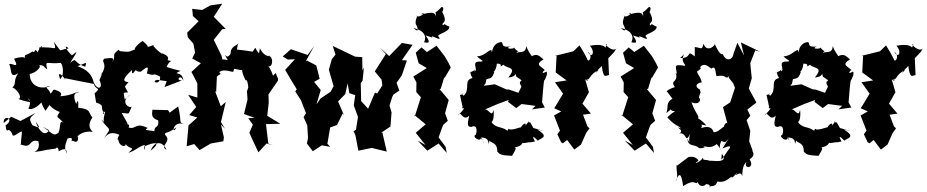

<svg xmlns="http://www.w3.org/2000/svg" viewBox="-22 -796 5024 1041"><path d="M244 -90C222 -53 189 -84 171 -137C198 -102 195 -99 154 -117C131 -155 141 -157 171 -184L89 -140L39 -163L-2 -129C-6 -179 62 -153 8 -116C16 -58 19 -118 44 -71C47 -41 82 -86 97 -82C88 -4 95 -7 84 -16C157 18 130 -47 187 -30C181 -35 205 7 165 28C241 18 191 21 277 10C266 27 294 -20 296 23C290 32 343 -13 339 37C330 7 326 2 344 -45C388 -58 353 -22 373 -33C414 -8 400 -75 394 -54C393 -47 414 -90 481 -81C437 -120 490 -170 479 -159C453 -190 474 -204 401 -212C403 -202 406 -278 392 -234C393 -224 357 -304 408 -291C387 -304 381 -280 306 -274C304 -278 326 -292 282 -307C260 -316 272 -303 250 -288C253 -310 204 -327 251 -330C194 -307 140 -332 139 -395C180 -401 211 -447 184 -440C216 -451 221 -424 234 -421C220 -475 235 -446 305 -455C314 -459 333 -393 304 -367C282 -424 328 -376 332 -363L330 -372C380 -362 433 -351 487 -341C477 -413 418 -428 399 -437C451 -458 448 -462 440 -434C370 -458 399 -488 358 -455C401 -524 402 -522 368 -496C326 -535 327 -558 350 -533C290 -528 321 -501 271 -568C283 -520 282 -538 226 -539C191 -541 179 -538 198 -528C219 -571 185 -527 183 -512C162 -543 171 -503 154 -517C113 -489 111 -507 113 -479C113 -491 75 -486 54 -477C90 -414 35 -462 28 -446C43 -423 28 -366 77 -399C47 -357 69 -338 45 -323C83 -303 99 -258 76 -260C100 -252 102 -249 142 -242C113 -286 158 -250 132 -209C142 -194 189 -218 208 -249C196 -253 200 -237 224 -195C256 -236 253 -243 240 -238C254 -202 323 -179 304 -192C277 -150 289 -171 323 -129C298 -153 309 -109 295 -76C269 -60 275 -62 210 -109Z M654 -257 649 -290C670 -308 689 -264 642 -350C661 -312 647 -324 675 -350C644 -354 638 -365 693 -416C692 -374 710 -419 729 -431C692 -455 706 -400 742 -408C765 -425 791 -452 774 -398C833 -377 789 -408 846 -381C850 -328 791 -354 830 -363L882 -356L870 -324L965 -360C925 -358 959 -400 972 -357C971 -416 904 -386 955 -411C968 -411 939 -414 881 -433C905 -489 933 -453 887 -470C899 -499 859 -501 845 -516C874 -498 854 -496 809 -547C822 -563 784 -534 764 -543C781 -532 792 -542 751 -574C713 -549 704 -527 710 -527C677 -520 696 -510 628 -519C667 -479 625 -521 621 -526C575 -492 614 -494 585 -458C600 -482 593 -485 544 -478C520 -457 572 -456 520 -380C543 -429 532 -392 517 -362C540 -317 507 -301 485 -352C489 -302 534 -327 491 -290L499 -240C554 -221 514 -219 544 -180C531 -172 537 -202 548 -186C524 -114 568 -117 527 -148C570 -81 589 -113 542 -48C562 -69 580 -86 628 -64C623 -70 609 -33 620 -38C625 7 676 2 654 -25C675 22 721 -7 674 32C709 26 761 -26 766 -3C764 -21 765 49 760 -2C827 -32 850 -23 795 21C813 -29 857 -36 881 16C839 -6 914 -27 873 -65C871 -83 880 -66 934 -105C910 -56 909 -148 982 -122C941 -136 967 -123 944 -219L898 -185L889 -199L804 -201C806 -186 789 -159 836 -143C841 -95 815 -122 815 -84C800 -90 747 -87 779 -102C710 -136 716 -91 675 -105C688 -130 658 -117 653 -127C686 -107 665 -134 638 -183C682 -184 670 -165 692 -218C678 -206 624 -245 687 -285Z M1248 -423C1251 -425 1292 -407 1318 -421C1281 -440 1285 -410 1310 -360C1313 -367 1322 -357 1324 -321L1317 -301L1320 -256L1301 -178L1358 -157L1324 -155L1349 -120L1330 -76C1346 -41 1362 -5 1379 30L1423 -18L1459 -8L1433 -17L1420 -123L1498 -125L1427 -168L1435 -239L1434 -275L1433 -283L1485 -359C1487 -376 1486 -363 1473 -400C1445 -374 1472 -384 1426 -449C1448 -405 1471 -486 1433 -494C1455 -498 1420 -472 1387 -534C1375 -472 1383 -494 1396 -495C1347 -533 1376 -555 1348 -516C1308 -521 1309 -523 1263 -527C1267 -577 1283 -566 1262 -554C1208 -523 1246 -510 1214 -490C1203 -483 1183 -525 1213 -470C1152 -484 1181 -453 1184 -473L1179 -494L1137 -580L1183 -638L1202 -639L1137 -705L1183 -776L1119 -767L1074 -742L1020 -748L1024 -709L1055 -681L993 -619L996 -594L1026 -560L1036 -511L1020 -479L1067 -453L1016 -406L1048 -344V-267L998 -282L1042 -216L1004 -172L1048 -159L1000 -116L990 -3L1031 -15L1060 18L1121 -18L1189 -30L1192 -51L1176 -121L1198 -98L1176 -134L1202 -243L1175 -220L1144 -302L1150 -297L1154 -381C1190 -412 1181 -378 1167 -405C1198 -430 1249 -393 1244 -413Z M1985 -192 1969 -212 1936 -248 1934 -345 1944 -359 1951 -430 1943 -414 1942 -486 1903 -489C1863 -508 1822 -528 1782 -547L1797 -500L1777 -475L1761 -418L1788 -324L1786 -328L1771 -299L1716 -262L1694 -230L1698 -244L1717 -308L1681 -352L1711 -369L1693 -441L1642 -468L1635 -462L1681 -546L1646 -498L1555 -529L1511 -490L1539 -473L1577 -475L1524 -417C1545 -382 1565 -346 1587 -312L1579 -300L1610 -252L1637 -182L1624 -161L1644 -116L1648 -48L1642 -18L1674 24L1723 -8L1769 0L1753 -16L1768 -105L1805 -118L1836 -181L1843 -171L1811 -246L1850 -286L1863 -344L1872 -291L1904 -280L1896 -225L1919 -162L1908 -93L1895 -84L1905 -63L1921 21L1994 6L2075 26L2051 -78L2040 -73L2095 -110L2101 -186L2090 -224L2104 -269L2111 -283L2143 -305L2128 -347L2157 -388L2184 -468L2157 -470L2215 -553L2157 -563L2088 -492L2038 -538L2070 -503L2010 -409L2047 -364L2051 -333L2023 -289L2011 -294L1969 -195L1958 -177Z M2394 0 2356 -51 2376 -107 2382 -120 2406 -141 2391 -182 2411 -254 2361 -313 2368 -315 2387 -379V-371L2422 -430L2410 -455L2389 -491L2345 -548L2293 -514L2263 -539L2232 -510L2248 -453L2292 -427L2219 -381L2236 -349L2235 -297L2260 -269L2227 -165L2224 -173L2286 -122L2232 -76L2285 -10L2242 -34L2295 21L2356 -18L2400 33ZM2323 -592C2301 -617 2384 -563 2356 -597C2340 -611 2418 -621 2414 -652C2385 -662 2392 -672 2380 -658C2365 -677 2413 -665 2374 -734C2353 -695 2401 -758 2372 -758C2319 -701 2344 -756 2341 -705C2337 -745 2284 -718 2260 -719C2298 -739 2254 -695 2235 -710C2251 -716 2220 -684 2236 -657C2223 -687 2269 -599 2220 -644C2298 -626 2285 -580 2277 -567C2308 -560 2311 -566 2286 -604Z M2930 -85 2870 -102 2853 -132C2823 -132 2866 -161 2827 -115C2836 -151 2776 -87 2816 -102C2800 -114 2778 -92 2743 -94C2751 -70 2739 -117 2730 -87C2692 -116 2662 -95 2635 -147C2639 -120 2661 -138 2654 -202C2645 -151 2625 -213 2604 -201L2676 -232L2736 -254L2732 -244L2777 -210L2806 -232L2882 -222L2862 -203L2932 -213L2917 -241C2919 -267 2924 -340 2930 -372C2906 -321 2955 -389 2941 -408C2896 -383 2940 -430 2933 -414C2919 -435 2871 -443 2925 -474C2896 -498 2887 -512 2840 -478C2883 -488 2853 -487 2831 -546C2829 -501 2791 -520 2777 -508C2797 -536 2797 -496 2761 -542C2785 -530 2704 -527 2744 -544C2681 -536 2717 -573 2689 -567C2636 -555 2649 -485 2642 -525C2620 -521 2608 -494 2564 -490C2584 -470 2611 -463 2582 -462C2526 -465 2576 -416 2550 -409C2556 -445 2564 -407 2517 -403C2549 -409 2513 -415 2540 -373C2488 -361 2531 -313 2492 -277C2469 -292 2515 -292 2472 -281L2486 -217C2474 -193 2523 -236 2463 -171C2475 -204 2487 -133 2522 -169C2518 -146 2503 -105 2534 -108C2570 -126 2564 -72 2556 -64C2534 -58 2586 -16 2588 -56C2593 -23 2618 5 2585 -50C2653 -54 2611 24 2633 -34C2640 -18 2675 -26 2674 26C2688 41 2693 46 2754 49C2776 13 2783 -1 2758 4C2819 0 2804 -30 2818 -20C2880 -31 2824 -18 2879 -29C2859 -63 2871 -58 2894 -33C2906 -47 2962 -51 2891 -94ZM2805 -326 2789 -293 2736 -311H2724L2661 -339L2602 -331C2606 -347 2608 -323 2615 -366C2633 -374 2645 -364 2658 -406C2644 -404 2667 -403 2672 -451C2715 -452 2673 -421 2708 -445C2730 -421 2784 -436 2734 -376C2799 -380 2761 -431 2778 -380C2838 -342 2776 -374 2805 -327Z M3261 -538C3260 -539 3248 -562 3176 -548C3208 -514 3187 -475 3165 -515C3197 -494 3168 -447 3161 -478L3144 -510L3120 -550L3087 -518L2986 -493L2996 -498L2995 -480L2991 -403L3050 -360L2987 -350L3031 -288L2983 -209L3021 -192L2982 -170L3014 -88L3000 -68L3020 -25L3030 -19L3053 -37L3092 15L3128 -12L3156 -75L3174 -100L3163 -111L3139 -174L3182 -180L3136 -234L3171 -296L3145 -385C3126 -373 3189 -342 3157 -366C3179 -359 3172 -394 3224 -416C3187 -380 3225 -425 3241 -438C3250 -362 3264 -389 3280 -389L3276 -480L3308 -514L3320 -534C3301 -509 3247 -561 3268 -557Z M3518 0 3480 -51 3500 -107 3506 -120 3530 -141 3515 -182 3535 -254 3485 -313 3492 -315 3511 -379V-371L3546 -430L3534 -455L3513 -491L3469 -548L3417 -514L3387 -539L3356 -510L3372 -453L3416 -427L3343 -381L3360 -349L3359 -297L3384 -269L3351 -165L3348 -173L3410 -122L3356 -76L3409 -10L3366 -34L3419 21L3480 -18L3524 33ZM3447 -592C3425 -617 3508 -563 3480 -597C3464 -611 3542 -621 3538 -652C3509 -662 3516 -672 3504 -658C3489 -677 3537 -665 3498 -734C3477 -695 3525 -758 3496 -758C3443 -701 3468 -756 3465 -705C3461 -745 3408 -718 3384 -719C3422 -739 3378 -695 3359 -710C3375 -716 3344 -684 3360 -657C3347 -687 3393 -599 3344 -644C3422 -626 3409 -580 3401 -567C3432 -560 3435 -566 3410 -604Z M3929 -45 3895 9C3927 -5 3953 -11 3924 21C3884 82 3887 77 3892 38C3911 62 3911 85 3830 75C3832 88 3851 75 3794 70C3770 103 3814 110 3788 59C3781 81 3723 102 3765 76C3761 64 3741 48 3710 56L3643 107L3653 85C3634 117 3663 159 3641 188C3663 129 3673 151 3682 213C3752 168 3746 212 3761 191C3769 221 3804 216 3808 197C3764 209 3848 190 3821 225C3829 200 3853 229 3868 188C3904 196 3922 178 3945 161C3945 161 3935 184 3977 139C3952 176 3984 131 3998 149C4010 181 3991 110 4026 81C4003 123 4077 120 4041 66C4050 55 4047 34 4032 73C4092 45 4044 13 4059 21L4040 -30L4046 -86L4026 -145L4046 -168L4030 -202L4079 -240L4038 -316L4054 -372L4047 -440L4046 -454L4073 -523L4099 -516L3995 -566L4012 -495L3976 -564L3955 -505C3949 -465 3911 -464 3897 -503C3897 -503 3884 -487 3852 -560C3863 -555 3812 -504 3792 -559C3784 -521 3782 -537 3745 -541V-490C3695 -532 3735 -478 3666 -482C3718 -529 3653 -486 3694 -443C3687 -449 3693 -439 3693 -439C3615 -451 3652 -434 3647 -376C3668 -424 3602 -370 3643 -398C3656 -345 3608 -364 3637 -324C3575 -303 3600 -293 3590 -305L3624 -261C3586 -239 3604 -220 3591 -183C3643 -222 3588 -200 3638 -192C3634 -191 3620 -182 3596 -160C3640 -110 3655 -118 3670 -100C3618 -117 3699 -91 3660 -72C3704 -83 3690 -10 3721 -72C3706 -36 3726 -1 3705 -45C3708 3 3743 -17 3767 6C3767 11 3824 4 3784 -6C3806 -2 3832 12 3864 -15C3910 37 3864 19 3889 -32C3919 -14 3927 -50 3895 -6ZM3929 -375 3953 -345 3963 -320 3937 -241 3898 -215 3922 -126C3915 -145 3881 -88 3919 -82C3904 -143 3891 -79 3847 -79C3847 -79 3840 -124 3779 -101C3795 -123 3759 -125 3808 -115C3790 -139 3734 -184 3738 -143C3790 -160 3754 -163 3727 -241C3780 -220 3785 -274 3755 -266L3764 -251C3778 -319 3779 -278 3773 -310C3745 -325 3748 -343 3783 -350C3769 -396 3765 -381 3757 -408C3758 -411 3789 -424 3773 -432C3795 -456 3813 -440 3835 -424C3860 -445 3856 -402 3863 -383C3921 -395 3911 -359 3932 -385Z M4592 -85 4532 -102 4515 -132C4485 -132 4528 -161 4489 -115C4498 -151 4438 -87 4478 -102C4462 -114 4440 -92 4405 -94C4413 -70 4401 -117 4392 -87C4354 -116 4324 -95 4297 -147C4301 -120 4323 -138 4316 -202C4307 -151 4287 -213 4266 -201L4338 -232L4398 -254L4394 -244L4439 -210L4468 -232L4544 -222L4524 -203L4594 -213L4579 -241C4581 -267 4586 -340 4592 -372C4568 -321 4617 -389 4603 -408C4558 -383 4602 -430 4595 -414C4581 -435 4533 -443 4587 -474C4558 -498 4549 -512 4502 -478C4545 -488 4515 -487 4493 -546C4491 -501 4453 -520 4439 -508C4459 -536 4459 -496 4423 -542C4447 -530 4366 -527 4406 -544C4343 -536 4379 -573 4351 -567C4298 -555 4311 -485 4304 -525C4282 -521 4270 -494 4226 -490C4246 -470 4273 -463 4244 -462C4188 -465 4238 -416 4212 -409C4218 -445 4226 -407 4179 -403C4211 -409 4175 -415 4202 -373C4150 -361 4193 -313 4154 -277C4131 -292 4177 -292 4134 -281L4148 -217C4136 -193 4185 -236 4125 -171C4137 -204 4149 -133 4184 -169C4180 -146 4165 -105 4196 -108C4232 -126 4226 -72 4218 -64C4196 -58 4248 -16 4250 -56C4255 -23 4280 5 4247 -50C4315 -54 4273 24 4295 -34C4302 -18 4337 -26 4336 26C4350 41 4355 46 4416 49C4438 13 4445 -1 4420 4C4481 0 4466 -30 4480 -20C4542 -31 4486 -18 4541 -29C4521 -63 4533 -58 4556 -33C4568 -47 4624 -51 4553 -94ZM4467 -326 4451 -293 4398 -311H4386L4323 -339L4264 -331C4268 -347 4270 -323 4277 -366C4295 -374 4307 -364 4320 -406C4306 -404 4329 -403 4334 -451C4377 -452 4335 -421 4370 -445C4392 -421 4446 -436 4396 -376C4461 -380 4423 -431 4440 -380C4500 -342 4438 -374 4467 -327Z M4923 -538C4922 -539 4910 -562 4838 -548C4870 -514 4849 -475 4827 -515C4859 -494 4830 -447 4823 -478L4806 -510L4782 -550L4749 -518L4648 -493L4658 -498L4657 -480L4653 -403L4712 -360L4649 -350L4693 -288L4645 -209L4683 -192L4644 -170L4676 -88L4662 -68L4682 -25L4692 -19L4715 -37L4754 15L4790 -12L4818 -75L4836 -100L4825 -111L4801 -174L4844 -180L4798 -234L4833 -296L4807 -385C4788 -373 4851 -342 4819 -366C4841 -359 4834 -394 4886 -416C4849 -380 4887 -425 4903 -438C4912 -362 4926 -389 4942 -389L4938 -480L4970 -514L4982 -534C4963 -509 4909 -561 4930 -557Z"/></svg>

Font: Asimov Aggro
Style: Condensed
Weight: 500
Designer: Google
Version: Version 2.000980; 2014